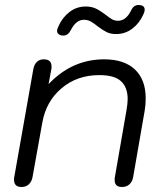

<svg xmlns="http://www.w3.org/2000/svg" viewBox="-20 -737 659 767"><path d="M36 -19Q36 -26 37 -30L113 -460Q116 -478 126.5 -489Q137 -500 155 -500Q186 -500 186 -471Q186 -464 185 -460L174 -401Q268 -500 396 -500Q476 -500 519 -459.5Q562 -419 562 -344Q562 -318 558 -295L512 -30Q509 -12 497.5 -1Q486 10 467 10Q438 10 438 -18Q438 -26 439 -30L485 -295Q490 -323 490 -341Q490 -388 463.5 -412.5Q437 -437 377 -437Q288 -437 226 -384.5Q164 -332 149 -247L110 -30Q107 -12 95.5 -1Q84 10 66 10Q36 10 36 -19ZM208 -613Q208 -621 214 -633Q229 -667 257.5 -689Q286 -711 322 -711Q346 -711 363.5 -702.5Q381 -694 402 -678Q417 -666 427.5 -660Q438 -654 451 -654Q484 -654 504 -696Q514 -717 533 -717Q558 -717 558 -698Q558 -690 553 -680Q537 -644 508.5 -622.5Q480 -601 444 -601Q422 -601 406.5 -608.5Q391 -616 370 -632Q354 -645 342 -651.5Q330 -658 315 -658Q284 -658 263 -617Q252 -595 234 -595Q227 -595 223 -596Q208 -601 208 -613Z"/></svg>

Font: Kodchasan
Style: Italic
Weight: 400
Italic angle: -10°
Version: Version 1.000; ttfautohint (v1.6)